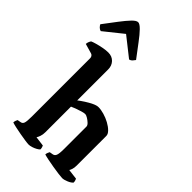

<svg xmlns="http://www.w3.org/2000/svg" viewBox="-341 -1172 1264 1264"><g transform="rotate(45 291.0 -540.0)"><path d="M203 0Q193 0 169.5 -3.5Q146 -7 117.5 -12Q89 -17 64.5 -22.5Q40 -28 29 -32Q29 -40 32 -49Q35 -58 38 -63L60 -67Q77 -69 82.5 -85Q88 -101 88 -146V-688Q88 -697 83.5 -704.5Q79 -712 70 -715L1 -735Q2 -748 6.5 -758Q11 -768 15 -772Q26 -777 49 -783.5Q72 -790 98.5 -795Q125 -800 146 -800Q181 -800 202.5 -777.5Q224 -755 224 -721V-432Q242 -446 266 -461.5Q290 -477 314 -488.5Q338 -500 355 -500Q378 -500 407.5 -491.5Q437 -483 463.5 -468.5Q490 -454 507.5 -436.5Q525 -419 525 -402V-127Q525 -105 520 -90.5Q515 -76 511 -71L583 -62Q585 -57 587.5 -49.5Q590 -42 590 -33Q581 -21 556.5 -10.5Q532 0 515 0Q505 0 479 -3.5Q453 -7 422.5 -12Q392 -17 365.5 -22.5Q339 -28 327 -32Q327 -40 330.5 -49Q334 -58 337 -63L360 -67Q375 -69 382 -84Q389 -99 389 -146V-353Q389 -364 376.5 -376Q364 -388 349 -397Q334 -406 325 -406Q315 -406 294.5 -400Q274 -394 254 -386.5Q234 -379 224 -374V-135Q224 -114 218 -96.5Q212 -79 206 -71L274 -62Q276 -58 278.5 -50Q281 -42 281 -33Q276 -26 261.5 -18Q247 -10 231 -5Q215 0 203 0ZM11 -864Q-1 -867 -10 -876Q-19 -885 -23 -894Q16 -946 48 -988Q80 -1030 104 -1055Q128 -1080 144 -1080Q159 -1080 183.5 -1055Q208 -1030 239.5 -987.5Q271 -945 310 -894Q306 -888 297 -877.5Q288 -867 275 -864L142 -969Z"/></g></svg>

Font: Texturina
Style: Bold
Weight: 700
Designer: Guillermo Torres Carreño
Foundry: Omnibus-Type
Version: Version 1.002; ttfautohint (v1.8.3)